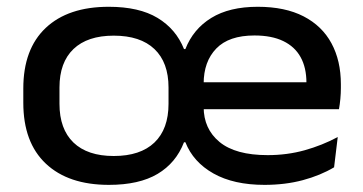

<svg xmlns="http://www.w3.org/2000/svg" viewBox="-20 -518 1044 552"><path d="M293 13.5Q176.5 13.5 111.8 -47.5Q47 -108.5 47 -222.5V-263.5Q47 -377 111.5 -437.8Q176 -498.5 292.5 -498.5Q380 -498.5 433 -466.5Q486 -434.5 509 -377H513Q535.5 -434.5 587.5 -466.5Q639.5 -498.5 721 -498.5Q799.5 -498.5 852.8 -471Q906 -443.5 933 -393.5Q960 -343.5 960 -276V-265Q960 -249.5 958.5 -233.5Q957 -217.5 954.5 -204H858.5Q860 -223.5 860.5 -243.2Q861 -263 861 -280Q861 -323.5 844.2 -353.8Q827.5 -384 794.2 -400Q761 -416 711.5 -416Q638 -416 601.8 -378.5Q565.5 -341 565.5 -277.5V-247V-238V-210.5Q565.5 -147.5 611.2 -109.8Q657 -72 749.5 -72Q805.5 -72 855.8 -86Q906 -100 951 -124L940.5 -37Q901 -13.5 850.5 0Q800 13.5 740.5 13.5Q652 13.5 593.8 -19.2Q535.5 -52 513 -109H509Q486 -49.5 433 -18Q380 13.5 293 13.5ZM510.5 -204V-281.5H934V-204ZM307 -69.5Q383.5 -69.5 424 -108.2Q464.5 -147 464.5 -219.5V-266.5Q464.5 -338.5 424 -377Q383.5 -415.5 307 -415.5Q231.5 -415.5 191.2 -377Q151 -338.5 151 -266.5V-219.5Q151 -147 191.2 -108.2Q231.5 -69.5 307 -69.5Z"/></svg>

Font: Anek Gurmukhi Medium SemiExpanded
Style: Regular
Weight: 500
Width: 6
Version: Version 1.003